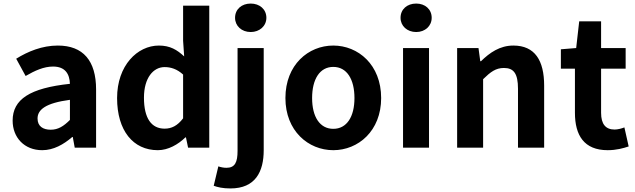

<svg xmlns="http://www.w3.org/2000/svg" viewBox="-20 -830 3571 1079"><path d="M217 14C281 14 337 -18 386 -60H389L400 0H520V-327C520 -489 447 -574 305 -574C217 -574 137 -541 71 -500L124 -403C176 -433 226 -456 278 -456C347 -456 371 -414 373 -359C148 -335 51 -272 51 -152C51 -57 117 14 217 14ZM265 -101C222 -101 191 -120 191 -164C191 -214 237 -251 373 -269V-156C338 -121 307 -101 265 -101Z M867 14C925 14 981 -18 1022 -58H1025L1037 0H1156V-798H1009V-601L1015 -513C975 -550 936 -574 873 -574C752 -574 638 -462 638 -279C638 -96 728 14 867 14ZM905 -107C831 -107 789 -165 789 -281C789 -393 842 -453 905 -453C940 -453 975 -442 1009 -411V-165C977 -123 944 -107 905 -107Z M1275 229C1416 229 1462 134 1462 14V-560H1315V18C1315 81 1301 113 1253 113C1237 113 1222 110 1207 105L1181 214C1203 222 1232 229 1275 229ZM1389 -650C1439 -650 1477 -684 1477 -730C1477 -778 1439 -810 1389 -810C1338 -810 1301 -778 1301 -730C1301 -684 1338 -650 1389 -650Z M1853 14C1993 14 2122 -94 2122 -279C2122 -466 1993 -574 1853 -574C1713 -574 1584 -466 1584 -279C1584 -94 1713 14 1853 14ZM1853 -106C1777 -106 1734 -174 1734 -279C1734 -385 1777 -454 1853 -454C1929 -454 1972 -385 1972 -279C1972 -174 1929 -106 1853 -106Z M2245 0H2391V-560H2245ZM2319 -650C2369 -650 2406 -684 2406 -730C2406 -778 2369 -810 2319 -810C2268 -810 2231 -778 2231 -730C2231 -684 2268 -650 2319 -650Z M2549 0H2695V-385C2737 -426 2766 -448 2812 -448C2867 -448 2891 -417 2891 -331V0H3038V-349C3038 -490 2986 -574 2865 -574C2789 -574 2732 -534 2683 -486H2679L2669 -560H2549Z M3395 14C3444 14 3483 3 3513 -7L3489 -114C3474 -108 3452 -102 3434 -102C3384 -102 3358 -132 3358 -196V-444H3496V-560H3358V-710H3235L3218 -560L3132 -553V-444H3211V-196C3211 -70 3262 14 3395 14Z"/></svg>

Font: Source Han Sans Old Style Bold
Style: Regular
Weight: 700
Designer: Ryoko NISHIZUKA (kana & ideographs); Paul D. Hunt (Latin, Greek & Cyrillic); Wenlong ZHANG (bopomofo); Sandoll Communica
Foundry: Adobe Systems Incorporated
Version: Version 1.004;PS 1.004;hotconv 1.0.81;makeotf.lib2.5.63406